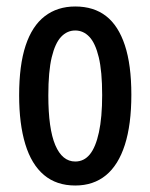

<svg xmlns="http://www.w3.org/2000/svg" viewBox="-20 -560 464 592"><path d="M212 12Q154 12 115.5 -20.5Q77 -53 58 -115.5Q39 -178 39 -266Q39 -359 59 -419.5Q79 -480 118 -510Q157 -540 212 -540Q269 -540 307 -510.5Q345 -481 365 -420.5Q385 -360 385 -268Q385 -176 365 -113.5Q345 -51 306.5 -19.5Q268 12 212 12ZM212 -62Q239 -62 257 -84Q275 -106 285 -152Q295 -198 295 -267Q295 -340 284.5 -383.5Q274 -427 255.5 -446.5Q237 -466 212 -466Q187 -466 168.5 -446.5Q150 -427 139.5 -383.5Q129 -340 129 -266Q129 -163 150.5 -112.5Q172 -62 212 -62Z"/></svg>

Font: Bricolage Grotesque 24pt Condensed
Style: Regular
Weight: 400
Width: 3
Designer: Mathieu Triay
Foundry: Atelier Triay
Version: Version 1.001;gftools[0.9.33.dev8+g029e19f]